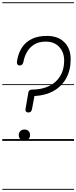

<svg xmlns="http://www.w3.org/2000/svg" viewBox="-25 -1246 675 1698"><path d="M226 -251Q212.5 -251 205.2 -259.8Q198 -268.5 200.5 -281.5L226.5 -431.5Q228 -441.5 236.8 -447.5Q245.5 -453.5 255.5 -453.5Q344 -453.5 408.5 -484.8Q473 -516 507.8 -573.5Q542.5 -631 542.5 -710Q542.5 -784 498.5 -831Q454.5 -878 379.5 -878Q316.5 -878 275.5 -851.2Q234.5 -824.5 212.2 -783.8Q190 -743 182.5 -700.5Q180 -684.5 171.2 -675.8Q162.5 -667 148.5 -667Q133.5 -667 128 -678.5Q122.5 -690 126.5 -712.5Q138.5 -780 171 -828.2Q203.5 -876.5 258.2 -902.5Q313 -928.5 390 -928.5Q488.5 -928.5 544.2 -872.5Q600 -816.5 600 -722Q600 -627 561.5 -555.8Q523 -484.5 451.2 -443.2Q379.5 -402 279.5 -396.5L258.5 -284Q255 -263.5 245.5 -257.2Q236 -251 226 -251ZM191.5 0Q168.5 0 154.8 -14.8Q141 -29.5 141 -52.5Q141 -73.5 154.8 -87Q168.5 -100.5 191.5 -100.5Q213.5 -100.5 227.2 -87Q241 -73.5 241 -52.5Q241 -37 234.8 -25.2Q228.5 -13.5 217.5 -6.8Q206.5 0 191.5 0ZM226 -251Q212.5 -251 205.2 -259.8Q198 -268.5 200.5 -281.5L226.5 -431.5Q228 -441.5 236.8 -447.5Q245.5 -453.5 255.5 -453.5Q344 -453.5 408.5 -484.8Q473 -516 507.8 -573.5Q542.5 -631 542.5 -710Q542.5 -784 498.5 -831Q454.5 -878 379.5 -878Q316.5 -878 275.5 -851.2Q234.5 -824.5 212.2 -783.8Q190 -743 182.5 -700.5Q180 -684.5 171.2 -675.8Q162.5 -667 148.5 -667Q133.5 -667 128 -678.5Q122.5 -690 126.5 -712.5Q138.5 -780 171 -828.2Q203.5 -876.5 258.2 -902.5Q313 -928.5 390 -928.5Q488.5 -928.5 544.2 -872.5Q600 -816.5 600 -722Q600 -627 561.5 -555.8Q523 -484.5 451.2 -443.2Q379.5 -402 279.5 -396.5L258.5 -284Q255 -263.5 245.5 -257.2Q236 -251 226 -251ZM191.5 0Q168.5 0 154.8 -14.8Q141 -29.5 141 -52.5Q141 -73.5 154.8 -87Q168.5 -100.5 191.5 -100.5Q213.5 -100.5 227.2 -87Q241 -73.5 241 -52.5Q241 -37 234.8 -25.2Q228.5 -13.5 217.5 -6.8Q206.5 0 191.5 0ZM-5 424.5H630V432.5H-5ZM-5 -16H630V0H-5ZM-5 -501.5H630V-493.5H-5ZM-5 -1226H630V-1218H-5Z"/></svg>

Font: Edu AU VIC WA NT Guides
Style: Regular
Weight: 400
Designer: Tina and Corey Anderson, Eben Sorkin, Mirko Velimirovic
Foundry: Google for Education
Version: Version 1.001